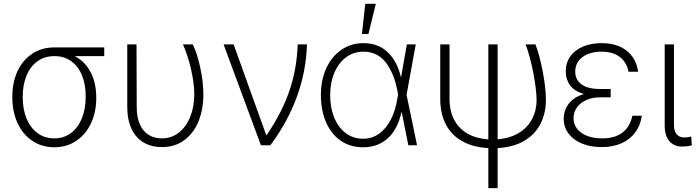

<svg xmlns="http://www.w3.org/2000/svg" viewBox="-20 -764 3659 1010"><path d="M265.6 -514.6H528.3V-468.8H373Q427.7 -440.4 457 -383.8Q486.3 -327.1 486.3 -252V-247.1Q486.3 -174.8 459 -116Q431.6 -57.1 381.3 -23.2Q331.1 10.7 265.6 10.7Q200.2 10.7 149.9 -23.2Q99.6 -57.1 72.3 -116.7Q44.9 -176.3 44.9 -251V-256.8Q44.9 -330.6 72 -389.2Q99.1 -447.8 149.2 -481.2Q199.2 -514.6 265.6 -514.6ZM265.6 -36.1Q316.4 -36.1 353.8 -64.5Q391.1 -92.8 410.9 -142.1Q430.7 -191.4 430.7 -253.9V-259.8Q430.7 -319.3 411.6 -366.7Q392.6 -414.1 355.7 -441.4Q318.8 -468.8 266.6 -468.8Q214.4 -468.8 176.5 -441.2Q138.7 -413.6 119.1 -365.2Q99.6 -316.9 99.6 -256.8V-251Q99.6 -189.5 119.6 -140.6Q139.6 -91.8 177.2 -64Q214.8 -36.1 265.6 -36.1Z M698.2 -530.3 699.2 -201.2Q699.2 -146 716.1 -108.9Q732.9 -71.8 762.7 -54Q792.5 -36.1 831.1 -36.1Q881.8 -36.1 920.7 -66.4Q959.5 -96.7 980.7 -149.7Q1002 -202.6 1002 -268.6Q1001.5 -328.6 984.6 -401.1Q967.8 -473.6 942.4 -530.3H994.1Q1017.1 -484.9 1033.4 -408.7Q1049.8 -332.5 1049.8 -266.6Q1049.8 -189.5 1024.7 -126.7Q999.5 -64 950 -27.1Q900.4 9.8 831.1 9.8Q776.9 9.8 735.8 -14.2Q694.8 -38.1 672.1 -85.9Q649.4 -133.8 649.4 -203.1V-530.3Z M1156.2 -530.3H1209L1379.9 -54.7H1383.8Q1465.8 -176.3 1503.9 -290.8Q1542 -405.3 1545.9 -530.3H1594.7Q1590.8 -391.6 1542.7 -257.6Q1494.6 -123.5 1402.3 0H1352.5Z M1668 -264.6Q1668 -343.3 1696.5 -405.3Q1725.1 -467.3 1776.1 -502.2Q1827.1 -537.1 1891.6 -537.1Q1968.8 -537.1 2019.3 -489.5Q2069.8 -441.9 2089.4 -356L2120.1 -530.3H2167L2118.7 -265.1L2173.8 0H2127.9L2093.3 -173.8H2091.8Q2070.8 -80.1 2017.3 -34.2Q1963.9 11.7 1888.7 10.7Q1822.3 10.7 1772.2 -23.9Q1722.2 -58.6 1695.1 -121.1Q1668 -183.6 1668 -264.6ZM1889.6 -34.2Q1936.5 -34.2 1973.6 -60.3Q2010.7 -86.4 2035.4 -134Q2060.1 -181.6 2070.3 -246.1L2074.2 -268.1L2071.3 -282.2Q2054.2 -376 2010.3 -434.1Q1966.3 -492.2 1891.6 -492.2Q1840.8 -492.2 1801 -462.9Q1761.2 -433.6 1739 -381.6Q1716.8 -329.6 1716.8 -263.7Q1716.8 -197.3 1738.3 -145Q1759.8 -92.8 1799.1 -63.5Q1838.4 -34.2 1889.6 -34.2ZM1901.4 -744.1H1957L1918 -585H1883.8Z M2344.7 -530.3V-244.1Q2344.7 -178.2 2370.1 -131.8Q2395.5 -85.4 2441.4 -60.1Q2487.3 -34.7 2548.8 -30.8V-530.3H2597.7V-31.2Q2663.1 -36.6 2709.5 -64.9Q2755.9 -93.3 2779.3 -138.4Q2802.7 -183.6 2802.7 -238.3Q2801.8 -295.9 2785.2 -381.6Q2768.6 -467.3 2745.1 -530.3H2796.9Q2819.3 -470.7 2835.4 -385.7Q2851.6 -300.8 2851.6 -238.3Q2851.6 -168 2823.2 -112.5Q2794.9 -57.1 2738 -23.4Q2681.2 10.3 2597.7 15.1V225.6H2548.8V15.1Q2469.7 10.7 2413.1 -20.3Q2356.4 -51.3 2326.2 -107.9Q2295.9 -164.6 2295.9 -244.1V-530.3Z M3051.8 -269.5Q3002.4 -283.7 2979.2 -314.9Q2956.1 -346.2 2956.1 -388.7Q2956.1 -433.6 2979.7 -467Q3003.4 -500.5 3046.1 -518.8Q3088.9 -537.1 3144.5 -537.1Q3224.6 -537.1 3275.4 -498Q3326.2 -459 3336.9 -386.7H3286.1Q3275.9 -438.5 3239.3 -465.3Q3202.6 -492.2 3144.5 -492.2Q3102.5 -492.2 3071.3 -479.2Q3040 -466.3 3022.9 -442.6Q3005.9 -418.9 3005.9 -387.7Q3005.9 -344.2 3039.3 -320.1Q3072.8 -295.9 3134.8 -295.9H3192.4V-252H3134.8Q3096.2 -252 3064.7 -238Q3033.2 -224.1 3015.1 -199.2Q2997.1 -174.3 2997.1 -142.6Q2997.1 -110.8 3015.4 -86.9Q3033.7 -63 3067.6 -49.6Q3101.6 -36.1 3147.5 -36.1Q3280.3 -36.1 3306.6 -155.3H3356.4Q3349.6 -106 3322.5 -68.6Q3295.4 -31.2 3250.2 -10.7Q3205.1 9.8 3145.5 9.8Q3086.4 9.8 3041 -9Q2995.6 -27.8 2970.5 -61.8Q2945.3 -95.7 2945.3 -138.7Q2945.3 -184.1 2972.2 -218.8Q2999 -253.4 3051.8 -269.5Z M3525.4 -530.3V-104.5Q3525.4 -73.2 3540.3 -57.1Q3555.2 -41 3578.1 -41Q3590.8 -41 3601.8 -42.7Q3612.8 -44.4 3616.2 -45.9L3619.1 1Q3611.8 2.9 3597.7 4.9Q3583.5 6.8 3565.4 6.8Q3525.4 6.8 3501 -21.7Q3476.6 -50.3 3476.6 -104.5V-530.3Z"/></svg>

Font: Pretendard GOV ExtraLight
Style: Regular
Weight: 200
Designer: Base glyphs from Inter by Rasmus Andersson; Hangeul glyphs from Noto Sans CJK(Source Han Sans) by Jang Soo-young and Kan
Foundry: Kil Hyung-jin
Version: Version 1.309